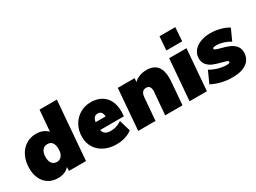

<svg xmlns="http://www.w3.org/2000/svg" viewBox="-42 -1365 2667 1997"><g transform="rotate(-30 1291.5 -366.5)"><path d="M630 -705 573 0H368L371 -46Q322 9 234 9Q172 9 124.5 -19.5Q77 -48 50.5 -101.5Q24 -155 24 -229Q24 -309 54 -372Q84 -435 138.5 -470.5Q193 -506 263 -506Q347 -506 401 -452L422 -705ZM389 -249Q389 -354 312 -354Q273 -354 251 -324.5Q229 -295 229 -244Q229 -195 250 -169Q271 -143 310 -143Q346 -143 367.5 -172.5Q389 -202 389 -249Z M1150 -261Q1150 -235 1147 -206H862Q869 -172 892.5 -157Q916 -142 956 -142Q992 -142 1023.5 -152.5Q1055 -163 1087 -184L1127 -49Q1093 -22 1044 -6.5Q995 9 940 9Q858 9 795 -21.5Q732 -52 697 -107.5Q662 -163 662 -236Q662 -314 696.5 -375.5Q731 -437 789.5 -471.5Q848 -506 919 -506Q1025 -506 1087.5 -442.5Q1150 -379 1150 -261ZM862 -300H982Q979 -336 965 -352Q951 -368 925 -368Q900 -368 884 -352.5Q868 -337 862 -300Z M1756 -317Q1756 -294 1755 -282L1732 0H1524L1547 -275Q1549 -309 1536 -328.5Q1523 -348 1495 -348Q1437 -348 1430 -272L1408 0H1200L1240 -494H1442L1438 -449Q1464 -476 1503.5 -491Q1543 -506 1591 -506Q1673 -506 1714.5 -458Q1756 -410 1756 -317Z M1857 -494H2065L2025 0H1817ZM2074 -742 2062 -578H1872L1884 -742Z M2083 -49 2146 -189Q2187 -164 2240 -148.5Q2293 -133 2339 -133Q2361 -133 2371 -137.5Q2381 -142 2381 -147Q2381 -158 2363.5 -165.5Q2346 -173 2308 -182Q2252 -197 2215 -211.5Q2178 -226 2150 -257Q2122 -288 2122 -338Q2122 -386 2151.5 -424.5Q2181 -463 2234.5 -484.5Q2288 -506 2356 -506Q2414 -506 2473 -490.5Q2532 -475 2572 -449L2511 -315Q2473 -339 2430.5 -352Q2388 -365 2350 -365Q2326 -365 2314.5 -361Q2303 -357 2303 -352Q2303 -340 2320.5 -332.5Q2338 -325 2377 -315Q2431 -301 2468.5 -285.5Q2506 -270 2534 -239Q2562 -208 2562 -159Q2562 -79 2501.5 -35Q2441 9 2335 9Q2263 9 2203.5 -5Q2144 -19 2083 -49Z"/></g></svg>

Font: Nunito Sans Heavy Heavy
Style: Italic
Weight: 400
Italic angle: -4.541°
Designer: Vernon Adams
Foundry: Vernon Adams
Version: Version 2.002